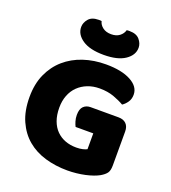

<svg xmlns="http://www.w3.org/2000/svg" viewBox="-154 -962 972 1093"><g transform="rotate(20 332.0 -415.5)"><path d="M614 -97Q614 -66 603 -51Q592 -36 568 -22Q554 -14 533 -6.5Q512 1 487 6.5Q462 12 434.5 15Q407 18 380 18Q308 18 245 -0.5Q182 -19 135.5 -58Q89 -97 62 -157.5Q35 -218 35 -302Q35 -381 62 -441Q89 -501 136 -542Q183 -583 246 -604Q309 -625 382 -625Q477 -625 532.5 -595Q588 -565 588 -516Q588 -490 575 -471Q562 -452 545 -441Q520 -456 482 -470Q444 -484 395 -484Q355 -484 322 -471Q289 -458 265 -434.5Q241 -411 228 -377.5Q215 -344 215 -303Q215 -258 227.5 -224Q240 -190 262.5 -167.5Q285 -145 315.5 -133.5Q346 -122 383 -122Q405 -122 421.5 -126Q438 -130 447 -135V-231H340Q334 -242 328.5 -260Q323 -278 323 -298Q323 -334 339.5 -350Q356 -366 382 -366H551Q581 -366 597.5 -349.5Q614 -333 614 -303ZM425 -848Q430 -849 434 -849Q438 -849 443 -849Q484 -849 503.5 -826Q523 -803 523 -777Q523 -732 478 -701.5Q433 -671 349 -671Q265 -671 220 -701.5Q175 -732 175 -777Q175 -803 194.5 -826Q214 -849 255 -849Q260 -849 264 -849Q268 -849 273 -848Q278 -826 298 -811Q318 -796 349 -796Q380 -796 399.5 -811Q419 -826 425 -848Z"/></g></svg>

Font: Baloo 2 Latin ExtraBold
Style: Regular
Weight: 400
Designer: Sarang Kulkarni and Ek Type
Foundry: Ek Type
Version: Version 1.001